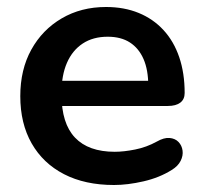

<svg xmlns="http://www.w3.org/2000/svg" viewBox="-20 -519 582 549"><path d="M306 10Q223 10 163 -21Q103 -52 70.5 -109Q38 -166 38 -244Q38 -320 69.5 -377Q101 -434 156.5 -466.5Q212 -499 283 -499Q335 -499 376.5 -482Q418 -465 447.5 -433Q477 -401 492.5 -355.5Q508 -310 508 -253Q508 -235 495.5 -225.5Q483 -216 460 -216H139V-288H420L404 -273Q404 -319 390.5 -350Q377 -381 351.5 -397.5Q326 -414 288 -414Q246 -414 216.5 -394.5Q187 -375 171.5 -339.5Q156 -304 156 -255V-248Q156 -166 194.5 -125.5Q233 -85 308 -85Q334 -85 366.5 -91.5Q399 -98 428 -114Q449 -126 465 -124.5Q481 -123 490.5 -113Q500 -103 502 -88.5Q504 -74 496.5 -59Q489 -44 471 -33Q436 -11 390.5 -0.5Q345 10 306 10Z"/></svg>

Font: Nunito ExtraLight
Style: Regular
Weight: 200
Designer: Vernon Adams
Foundry: Vernon Adams
Version: Version 3.602